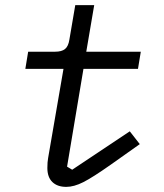

<svg xmlns="http://www.w3.org/2000/svg" viewBox="-20 -718 640 750"><path d="M165 -62Q165 -85 168 -101L228 -449H79L90 -516H195Q221 -516 234 -526.5Q247 -537 251 -563L274 -698H348L317 -516H530L519 -449H306L242 -67L262 -55L487 -205L526 -155L413 -75Q342 -25 305.5 -6.5Q269 12 239 12Q204 12 184.5 -7Q165 -26 165 -62Z"/></svg>

Font: iA Writer Mono V
Style: Regular
Weight: 400
Italic angle: -9.5°
Designer: Mike Abbink, Paul van der Laan, Pieter van Rosmalen
Foundry: Bold Monday
Version: Version 2.000